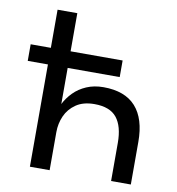

<svg xmlns="http://www.w3.org/2000/svg" viewBox="-79 -772 778 843"><g transform="rotate(10 310.0 -350.0)"><path d="M110 0V-456H20V-530H110V-700H198V-530H430V-456H198V-295Q212 -323 235.5 -347Q259 -371 292.5 -385.5Q326 -400 368 -400Q464 -400 512 -346.5Q560 -293 560 -190V0H472V-170Q472 -244 441.5 -282Q411 -320 342 -320Q292 -320 260 -298Q228 -276 213 -242Q198 -208 198 -170V0Z"/></g></svg>

Font: Golos Text
Style: Regular
Weight: 400
Designer: A.Korolkova, Vitaly Kuzmin
Foundry: ParaType Ltd
Version: Version 2.004